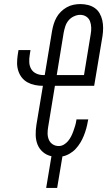

<svg xmlns="http://www.w3.org/2000/svg" viewBox="-20 -763 540 944"><path d="M207 161 233 5Q209 0 191 -15.5Q173 -31 164.5 -52.5Q156 -74 155.5 -99Q155 -124 159 -149L191 -341Q171 -341 151.5 -345Q132 -349 115.5 -358Q99 -367 87.5 -381.5Q76 -396 70 -414.5Q64 -433 64 -452.5Q64 -472 67 -492L71 -517H130L126 -492Q123 -474 124 -456Q125 -438 133.5 -423.5Q142 -409 158 -401.5Q174 -394 192 -394H200L236 -611Q239 -628 244 -644.5Q249 -661 257.5 -676.5Q266 -692 279 -705Q292 -718 308 -727Q324 -736 341 -739.5Q358 -743 375 -743Q394 -743 412.5 -738.5Q431 -734 446 -723.5Q461 -713 470 -697Q479 -681 483 -663Q487 -645 487 -625.5Q487 -606 484 -586L443 -341H250L217 -140Q214 -124 214 -107.5Q214 -91 220 -76.5Q226 -62 239 -53.5Q252 -45 269 -45Q282 -45 294 -52Q306 -59 315 -70Q324 -81 330 -93Q336 -105 340.5 -117.5Q345 -130 349 -143Q353 -156 355 -169L356 -176H414L412 -167Q409 -149 404 -131Q399 -113 392 -95.5Q385 -78 375 -61.5Q365 -45 352 -31Q339 -17 321.5 -7Q304 3 287 6L261 161ZM259 -394H393L426 -595Q429 -611 428.5 -627.5Q428 -644 422.5 -658.5Q417 -673 404 -681.5Q391 -690 374 -690Q359 -690 343 -682.5Q327 -675 316.5 -662Q306 -649 301 -633.5Q296 -618 293 -602Z"/></svg>

Font: Iosevka Light Oblique
Style: Regular
Weight: 300
Italic angle: -9°
Monospace: yes
Designer: Belleve Invis
Foundry: Belleve Invis
Version: Version 32.5.0; ttfautohint (v1.8.4)